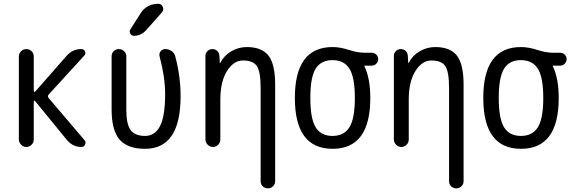

<svg xmlns="http://www.w3.org/2000/svg" viewBox="-20 -780 3040 1019"><path d="M80.1 -40V-480.5Q80.1 -496.1 91.8 -507.8Q103.5 -519.5 119.6 -519.5Q135.7 -519.5 147.5 -508.3Q159.2 -497.1 159.2 -480.5V-296.9Q159.2 -293.9 162.1 -293Q165 -292 167 -293.9L335 -485.4Q367.2 -520.5 413.1 -519.5Q425.8 -519.5 431.2 -507.3Q436.5 -495.1 427.7 -485.4L238.3 -278.3Q231.4 -269.5 237.3 -260.7L428.7 -36.1Q437.5 -26.4 431.6 -13.2Q425.8 0 412.1 0Q366.2 0 335 -37.1L166 -244.1Q164.1 -246.1 161.6 -245.1Q159.2 -244.1 159.2 -241.2V-40Q159.2 -23.4 147.5 -11.7Q135.7 0 119.6 0Q103.5 0 91.8 -12.2Q80.1 -24.4 80.1 -40Z M750 9.8Q657.2 9.8 614.7 -39.1Q572.3 -87.9 572.3 -200.2V-481.4Q572.3 -497.1 583.5 -508.3Q594.7 -519.5 610.8 -519.5Q627 -519.5 638.7 -508.3Q650.4 -497.1 650.4 -481.4V-196.3Q650.4 -121.1 673.3 -89.8Q696.3 -58.6 750 -58.6Q801.8 -58.6 829.1 -110.4Q856.4 -162.1 856.4 -282.2Q856.4 -370.1 827.1 -480.5Q823.2 -495.1 832 -507.3Q840.8 -519.5 857.4 -519.5Q876 -519.5 891.1 -508.8Q906.2 -498 910.2 -480.5Q938.5 -375 938.5 -269.5Q938.5 9.8 750 9.8ZM726.6 -710Q758.8 -759.8 820.3 -759.8Q836.9 -759.8 843.8 -743.7Q850.6 -727.5 839.8 -714.8L755.9 -620.1Q728.5 -589.8 690.4 -589.8Q677.7 -589.8 671.4 -602.1Q665 -614.3 671.9 -624Z M1070.3 -40V-483.4Q1070.3 -498 1081.1 -508.8Q1091.8 -519.5 1107.4 -519.5Q1123 -519.5 1133.3 -509.3Q1143.6 -499 1144.5 -483.4L1146.5 -446.3Q1146.5 -445.3 1147.5 -445.3Q1149.4 -445.3 1149.4 -446.3Q1168 -484.4 1206.5 -507.3Q1245.1 -530.3 1290 -530.3Q1369.1 -530.3 1404.8 -484.9Q1440.4 -439.5 1440.4 -330.1V181.6Q1440.4 197.3 1429.2 208.5Q1418 219.7 1401.9 219.7Q1385.7 219.7 1374.5 209Q1363.3 198.2 1363.3 181.6V-311.5Q1363.3 -399.4 1343.3 -429.2Q1323.2 -459 1269.5 -459Q1219.7 -459 1184.6 -402.8Q1149.4 -346.7 1149.4 -252V-40Q1149.4 -23.4 1137.7 -11.7Q1126 0 1109.9 0Q1093.8 0 1082 -12.2Q1070.3 -24.4 1070.3 -40Z M1834.5 -415.5Q1805.7 -460.9 1744.6 -460.9Q1683.6 -460.9 1655.3 -415.5Q1627 -370.1 1627 -260.3Q1627 -150.4 1655.3 -104.5Q1683.6 -58.6 1744.6 -58.6Q1805.7 -58.6 1834.5 -104.5Q1863.3 -150.4 1863.3 -260.3Q1863.3 -370.1 1834.5 -415.5ZM1745.1 -530.3Q1785.2 -530.3 1831.5 -515.1Q1877.9 -500 1917 -500H1953.1Q1966.8 -500 1977.1 -490.2Q1987.3 -480.5 1987.3 -466.3Q1987.3 -452.1 1977.1 -441.9Q1966.8 -431.6 1953.1 -431.6H1915Q1914.1 -431.6 1914.1 -430.7V-428.7Q1945.3 -363.3 1945.3 -259.8Q1945.3 9.8 1745.1 9.8Q1544.9 9.8 1544.9 -260.3Q1544.9 -530.3 1745.1 -530.3Z M2070.3 -40V-483.4Q2070.3 -498 2081.1 -508.8Q2091.8 -519.5 2107.4 -519.5Q2123 -519.5 2133.3 -509.3Q2143.6 -499 2144.5 -483.4L2146.5 -446.3Q2146.5 -445.3 2147.5 -445.3Q2149.4 -445.3 2149.4 -446.3Q2168 -484.4 2206.5 -507.3Q2245.1 -530.3 2290 -530.3Q2369.1 -530.3 2404.8 -484.9Q2440.4 -439.5 2440.4 -330.1V181.6Q2440.4 197.3 2429.2 208.5Q2418 219.7 2401.9 219.7Q2385.7 219.7 2374.5 209Q2363.3 198.2 2363.3 181.6V-311.5Q2363.3 -399.4 2343.3 -429.2Q2323.2 -459 2269.5 -459Q2219.7 -459 2184.6 -402.8Q2149.4 -346.7 2149.4 -252V-40Q2149.4 -23.4 2137.7 -11.7Q2126 0 2109.9 0Q2093.8 0 2082 -12.2Q2070.3 -24.4 2070.3 -40Z M2834.5 -415.5Q2805.7 -460.9 2744.6 -460.9Q2683.6 -460.9 2655.3 -415.5Q2627 -370.1 2627 -260.3Q2627 -150.4 2655.3 -104.5Q2683.6 -58.6 2744.6 -58.6Q2805.7 -58.6 2834.5 -104.5Q2863.3 -150.4 2863.3 -260.3Q2863.3 -370.1 2834.5 -415.5ZM2745.1 -530.3Q2785.2 -530.3 2831.5 -515.1Q2877.9 -500 2917 -500H2953.1Q2966.8 -500 2977.1 -490.2Q2987.3 -480.5 2987.3 -466.3Q2987.3 -452.1 2977.1 -441.9Q2966.8 -431.6 2953.1 -431.6H2915Q2914.1 -431.6 2914.1 -430.7V-428.7Q2945.3 -363.3 2945.3 -259.8Q2945.3 9.8 2745.1 9.8Q2544.9 9.8 2544.9 -260.3Q2544.9 -530.3 2745.1 -530.3Z"/></svg>

Font: Rounded-X Mgen+ 1m regular
Style: Regular
Weight: 400
Designer: [Source Han Sans]
Ryoko NISHIZUKA  (kana & ideographs); Paul D. Hunt (Latin, Greek & Cyrillic); Wenlong ZHANG  (bopomofo
Version: Version 1.059.20150602